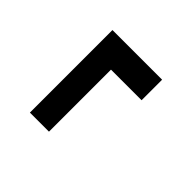

<svg xmlns="http://www.w3.org/2000/svg" viewBox="-24 -566 648 648"><g transform="rotate(-45 300.0 -241.5)"><path d="M497 -123H399V-269H103V-360H497Z"/></g></svg>

Font: Fira Mono Medium
Style: Regular
Weight: 500
Designer: Carrois Corporate & Edenspiekermann AG
Foundry: Carrois Corporate GbR & Edenspiekermann AG
Version: Version 3.206